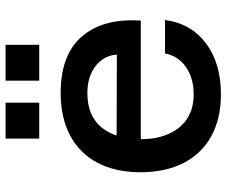

<svg xmlns="http://www.w3.org/2000/svg" viewBox="-82 -720 814 690"><g transform="rotate(-90 325.0 -375.0)"><path d="M331 12Q244 12 181 -22.5Q118 -57 84.5 -122Q51 -187 51 -277Q51 -367 85 -431.5Q119 -496 183 -530Q247 -564 336 -564Q474 -564 539.5 -487Q605 -410 596 -276H146L147 -363L474 -362Q470 -410 432 -439Q394 -468 336 -468Q254 -468 212 -417Q170 -366 170 -272Q170 -218 189 -175.5Q208 -133 243.5 -109.5Q279 -86 331 -86Q390 -86 429.5 -114Q469 -142 478 -189H598Q586 -96 514.5 -42Q443 12 331 12ZM380 -641V-762H509V-641ZM172 -641V-762H301V-641Z"/></g></svg>

Font: Azeret Mono Medium
Style: Regular
Weight: 500
Designer: Martin Vácha
Foundry: Displaay
Version: Version 1.002